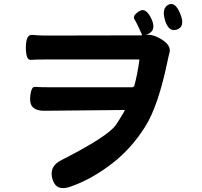

<svg xmlns="http://www.w3.org/2000/svg" viewBox="-20 -887 1040 988"><path d="M341 74Q269 99 250 35Q231 -30 294 -62Q536 -185 577 -245Q597 -275 615 -306L621 -317Q624 -321 619 -321L209 -317Q133 -316 135 -379Q138 -442 160 -440Q182 -438 230 -438H659Q669 -438 672 -448Q688 -509 697 -576Q698 -581 693 -581H221Q164 -581 138.5 -579Q113 -577 113 -644Q114 -711 146 -707.5Q178 -704 220 -704L707 -705Q712 -705 710 -710Q684 -769 672 -787.5Q660 -806 696 -829Q731 -852 760 -788Q789 -725 729 -707Q724 -706 729 -707Q765 -713 812 -684Q865 -651 851 -611Q849 -606 842 -572Q794 -341 727 -235Q657 -124 561 -49Q454 35 341 74ZM891 -735Q848 -720 829 -783Q811 -845 847 -863Q882 -880 908 -815Q934 -750 891 -735Z"/></svg>

Font: Resource Han Rounded KR
Style: Bold
Weight: 700
Designer: Cyano Hao (round all glyphs); Ryoko NISHIZUKA 西塚涼子 (kana, bopomofo & ideographs); Paul D. Hunt (Latin, Greek & Cyrillic)
Foundry: Cyano Hao
Version: 0.990